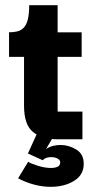

<svg xmlns="http://www.w3.org/2000/svg" viewBox="-20 -539 374 743"><path d="M203 0Q143 0 108 -28Q73 -56 73 -130V-332H203V-107H299V0ZM15 -319V-414Q33 -414 47 -417.5Q61 -421 71.5 -431.5Q82 -442 87.5 -463Q93 -484 93 -519H203V-414H296V-319ZM50 151 89 87Q99 94 126.5 102.5Q154 111 177 111Q192 111 202.5 106.5Q213 102 213 89Q213 80 202.5 74.5Q192 69 178 69Q169 69 160.5 71.5Q152 74 145 81L88 55L134 -46L194 -23L158 38Q169 30 183.5 26Q198 22 214 22Q246 22 275 39.5Q304 57 304 95Q304 138 266.5 161Q229 184 176 184Q145 184 112.5 175.5Q80 167 50 151Z"/></svg>

Font: Darker Grotesque Black
Style: Regular
Weight: 900
Designer: Gabriel Lam
Foundry: TypeRant
Version: Version 1.000;gftools[0.9.28]